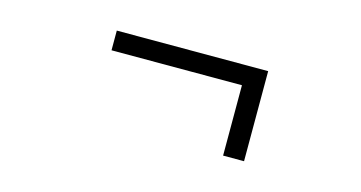

<svg xmlns="http://www.w3.org/2000/svg" viewBox="-44 -547 1088 579"><g transform="rotate(15 500.0 -257.5)"><path d="M670.9 -117.2V-336.9H263.7V-398.4H736.3V-117.2Z"/></g></svg>

Font: Gen Shin Gothic Monospace Normal
Style: Regular
Weight: 350
Designer: [Source Han Sans]
Ryoko NISHIZUKA  (kana & ideographs); Paul D. Hunt (Latin, Greek & Cyrillic); Wenlong ZHANG  (bopomofo
Version: Version 1.002.20150607